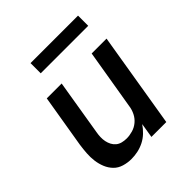

<svg xmlns="http://www.w3.org/2000/svg" viewBox="-193 -843 986 986"><g transform="rotate(-45 300.0 -349.5)"><path d="M201 8Q173 8 146.5 0Q120 -8 102 -26.5Q84 -45 74 -69.5Q64 -94 60.5 -121Q57 -148 59 -176Q61 -204 65 -232L113 -520H221L171 -217Q168 -201 167.5 -184.5Q167 -168 170 -153Q173 -138 180 -124.5Q187 -111 198.5 -101.5Q210 -92 225.5 -88Q241 -84 258 -84Q279 -84 301.5 -90.5Q324 -97 342 -112Q360 -127 370.5 -148Q381 -169 384 -191L439 -520H547L461 0H353L366 -80Q352 -59 333.5 -41.5Q315 -24 293 -13Q271 -2 247.5 3Q224 8 201 8ZM182 -633V-707H527V-633Z"/></g></svg>

Font: Iosevka SS04 Semibold Extended
Style: Italic
Weight: 600
Width: 7
Italic angle: -9°
Monospace: yes
Designer: Belleve Invis
Foundry: Belleve Invis
Version: Version 19.0.0; ttfautohint (v1.8.4)